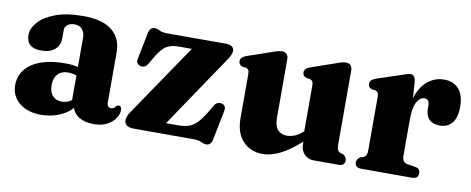

<svg xmlns="http://www.w3.org/2000/svg" viewBox="-50 -676 2184 890"><g transform="rotate(10 1042.0 -231.5)"><path d="M27 -103.5Q27 -167.5 82.5 -205.2Q138 -243 240.5 -243Q273.5 -243 299 -236.5V-373Q299 -399 286 -413.8Q273 -428.5 250 -428.5Q229 -428.5 216.8 -418.8Q204.5 -409 204.5 -394V-356Q204.5 -321.5 181.5 -301.8Q158.5 -282 117.5 -282Q47.5 -282 47.5 -343.5Q47.5 -374.5 73.8 -404.2Q100 -434 152.5 -453.8Q205 -473.5 283 -473.5Q375 -473.5 419.5 -436.5Q464 -399.5 464 -335V-99Q464 -75 484 -75Q497 -75 504.5 -88Q509.5 -93.5 515 -93.5Q530.5 -93.5 530.5 -73.5Q530.5 -55.5 517.5 -35.5Q504.5 -15.5 479.2 -2Q454 11.5 417 11.5Q376 11.5 349 -4.2Q322 -20 314.5 -46.5Q289 -18.5 250 -3.5Q211 11.5 168 11.5Q104.5 11.5 65.8 -20.8Q27 -53 27 -103.5ZM193.5 -133Q193.5 -99.5 209.8 -82.5Q226 -65.5 252 -65.5Q277.5 -65.5 299 -80.5V-196.5Q280 -203.5 258 -203.5Q228 -203.5 210.8 -185Q193.5 -166.5 193.5 -133Z M973 -387 746.5 -51H802.5Q832 -51 852.8 -57.8Q873.5 -64.5 891.2 -82.8Q909 -101 930.5 -136L950 -169Q963 -190.5 984.5 -185.5Q1007.5 -180 1002.5 -154L974.5 -13.5Q968.5 13.5 947.5 13.5Q935 13.5 922.2 6.8Q909.5 0 883.5 0H604.5Q580 0 569.5 -8.8Q559 -17.5 559 -32Q559 -50.5 576 -74.5L804.5 -411H744Q707.5 -411 685.8 -398Q664 -385 639 -343.5L618 -307.5Q605 -286 583.5 -291.5Q560.5 -297.5 566 -323.5L591 -448.5Q596.5 -475.5 618.5 -475.5Q631 -475.5 643.2 -468.8Q655.5 -462 681 -462H954Q994.5 -462 994.5 -433.5Q994.5 -417 973 -387Z M1082.5 -133V-339.5Q1082.5 -354 1078.8 -359.8Q1075 -365.5 1067 -368.5L1049 -370.5Q1032 -377.5 1032 -393.5Q1032 -411.5 1057.5 -421.5L1168 -459.5Q1202.5 -472.5 1218.5 -472.5Q1233 -472.5 1240.8 -463.8Q1248.5 -455 1248.5 -441.5V-164Q1248.5 -127.5 1264.2 -109.2Q1280 -91 1307.5 -91Q1326 -91 1345 -99Q1364 -107 1383 -124L1384 -125V-339.5Q1384 -354 1380 -359.8Q1376 -365.5 1368.5 -368.5L1350.5 -370.5Q1333 -377.5 1333 -393.5Q1333 -411.5 1359 -421.5L1469 -459.5Q1487.5 -466.5 1498.5 -469.5Q1509.5 -472.5 1520.5 -472.5Q1534.5 -472.5 1542 -463.8Q1549.5 -455 1549.5 -441.5V-92.5Q1549.5 -75 1553.2 -67.5Q1557 -60 1564.5 -56.5L1579 -52Q1596.5 -42 1596.5 -25.5Q1596.5 0 1567.5 0H1450.5Q1423.5 0 1406 -18.2Q1388.5 -36.5 1388.5 -64.5V-77.5Q1334.5 -29 1291.8 -8.5Q1249 12 1211.5 12Q1154 12 1118.2 -26.5Q1082.5 -65 1082.5 -133Z M1848.5 -438.5 1853.5 -364Q1871 -419.5 1905.2 -446.8Q1939.5 -474 1981 -474Q2026 -474 2051 -445.5Q2076 -417 2076 -362Q2076 -310 2054.5 -285.2Q2033 -260.5 1999 -260.5Q1965 -260.5 1947.8 -277.8Q1930.5 -295 1930 -325.5V-344.5Q1929.5 -372.5 1906 -372.5Q1886 -372.5 1871.2 -346.2Q1856.5 -320 1856.5 -265V-93.5Q1856.5 -62.5 1880 -58.5L1919 -52Q1942.5 -48.5 1942.5 -25.5Q1942.5 0 1912.5 0H1674Q1644.5 0 1644.5 -25.5Q1644.5 -42 1662.5 -52L1677 -56.5Q1684.5 -60 1688 -67.2Q1691.5 -74.5 1691.5 -92V-340Q1691.5 -354.5 1687.8 -360.5Q1684 -366.5 1676.5 -369L1658 -371.5Q1641 -378.5 1641 -394Q1641 -412.5 1667 -422.5L1777.5 -459Q1812.5 -472 1824.5 -472Q1834.5 -472 1840.5 -464.5Q1846.5 -457 1848.5 -438.5Z"/></g></svg>

Font: Fraunces 72pt S050
Style: Bold
Weight: 700
Version: Version 1.000; ttfautohint (v1.8.3)